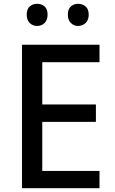

<svg xmlns="http://www.w3.org/2000/svg" viewBox="-20 -993 605 1013"><path d="M96 0V-757H505V-665H203V-442H486V-350H203V-91H505V0ZM391 -856Q370 -856 354 -871.5Q338 -887 338 -916Q338 -945 354 -959Q370 -973 391 -973Q415 -973 431.5 -959Q448 -945 448 -916Q448 -887 431.5 -871.5Q415 -856 391 -856ZM176 -856Q153 -856 137 -871.5Q121 -887 121 -916Q121 -945 137 -959Q153 -973 176 -973Q199 -973 215 -959Q231 -945 231 -916Q231 -887 215 -871.5Q199 -856 176 -856Z"/></svg>

Font: Menbere
Style: Regular
Weight: 400
Designer: Aleme Tadesse
Foundry: Sorkin Type Co
Version: Version 1.000